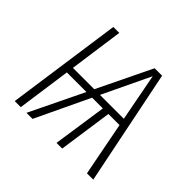

<svg xmlns="http://www.w3.org/2000/svg" viewBox="-159 -879 1075 1075"><g transform="rotate(45 378.0 -342.0)"><path d="M649 0 587 -320H499L453 0H408L455 -320H370L218 0H170L325 -320H170L125 0H77L174 -684H221L176 -362H345L501 -684H560L699 0ZM390 -362H579L525 -645Z"/></g></svg>

Font: Fira Sans ExtraLight
Style: Italic
Weight: 275
Italic angle: -8°
Designer: Carrois Corporate & Edenspiekermann AG
Foundry: Carrois Corporate GbR & Edenspiekermann AG
Version: Version 4.203